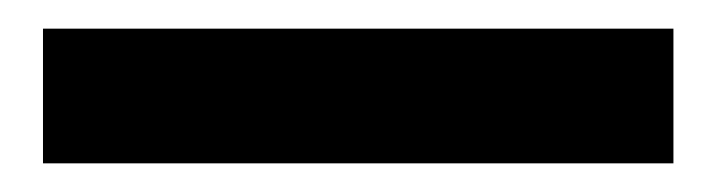

<svg xmlns="http://www.w3.org/2000/svg" viewBox="-20 -21 500 134"><path d="M10 -1H450V93H10Z"/></svg>

Font: Faustina VF Beta
Style: Regular
Weight: 400
Designer: Alfonso Garcia
Foundry: Omnibus-Type
Version: Version 1.006